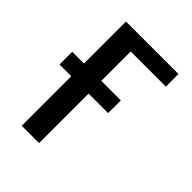

<svg xmlns="http://www.w3.org/2000/svg" viewBox="-162 -608 688 688"><g transform="rotate(45 182.5 -264.0)"><path d="M335.4 -528.3V-464.4H157.2V-315.4H256.3V-251H157.2V0H69.3V-251H9.8V-315.4H69.3V-528.3Z"/></g></svg>

Font: Liberation Sans
Style: Regular
Weight: 400
Designer: Steve Matteson
Foundry: Ascender Corporation
Version: Version 2.00.1